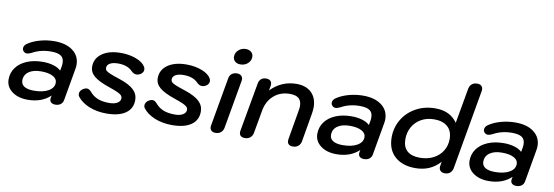

<svg xmlns="http://www.w3.org/2000/svg" viewBox="-56 -1160 4533 1571"><g transform="rotate(10 2210.0 -374.5)"><path d="M24 -128Q24 -183 55.5 -226Q87 -269 144.5 -293Q202 -317 277 -317Q325 -317 365 -305Q405 -293 427 -271L434 -309Q436 -319 436 -336Q436 -376 410 -394Q384 -412 328 -412Q241 -412 173 -374Q149 -362 133 -362Q118 -362 107 -373Q96 -384 96 -399Q96 -424 125 -442Q166 -469 223.5 -484.5Q281 -500 341 -500Q438 -500 494.5 -456.5Q551 -413 551 -340Q551 -325 548 -308L501 -40Q497 -16 479.5 -3Q462 10 436 10Q414 10 401.5 0Q389 -10 389 -28Q389 -35 390 -39L394 -58Q321 10 206 10Q125 10 74.5 -28.5Q24 -67 24 -128ZM409 -167Q409 -200 373.5 -219Q338 -238 276 -238Q211 -238 173.5 -211.5Q136 -185 136 -139Q136 -106 163.5 -89Q191 -72 244 -72Q318 -72 363.5 -98Q409 -124 409 -167Z M619 -86Q610 -98 610 -111Q610 -124 618 -136Q626 -148 640 -156Q655 -165 668 -165Q687 -165 704 -146Q733 -111 772 -95.5Q811 -80 868 -80Q910 -80 935 -95Q960 -110 960 -135Q960 -149 950.5 -159Q941 -169 917 -180Q893 -191 846 -207Q757 -237 718 -270Q679 -303 679 -349Q679 -418 737 -459Q795 -500 893 -500Q963 -500 1020.5 -478Q1078 -456 1098 -420Q1104 -408 1104 -398Q1104 -372 1076 -356Q1060 -348 1047 -348Q1024 -348 1004 -368Q964 -411 884 -411Q842 -411 817.5 -397Q793 -383 793 -359Q793 -345 802 -336Q811 -327 836 -316.5Q861 -306 919 -287Q1000 -260 1037 -225Q1074 -190 1074 -140Q1074 -69 1018.5 -30Q963 9 860 9Q781 9 717.5 -16.5Q654 -42 619 -86Z M1164 -86Q1155 -98 1155 -111Q1155 -124 1163 -136Q1171 -148 1185 -156Q1200 -165 1213 -165Q1232 -165 1249 -146Q1278 -111 1317 -95.5Q1356 -80 1413 -80Q1455 -80 1480 -95Q1505 -110 1505 -135Q1505 -149 1495.5 -159Q1486 -169 1462 -180Q1438 -191 1391 -207Q1302 -237 1263 -270Q1224 -303 1224 -349Q1224 -418 1282 -459Q1340 -500 1438 -500Q1508 -500 1565.5 -478Q1623 -456 1643 -420Q1649 -408 1649 -398Q1649 -372 1621 -356Q1605 -348 1592 -348Q1569 -348 1549 -368Q1509 -411 1429 -411Q1387 -411 1362.5 -397Q1338 -383 1338 -359Q1338 -345 1347 -336Q1356 -327 1381 -316.5Q1406 -306 1464 -287Q1545 -260 1582 -225Q1619 -190 1619 -140Q1619 -69 1563.5 -30Q1508 9 1405 9Q1326 9 1262.5 -16.5Q1199 -42 1164 -86Z M1808 -631Q1808 -664 1833 -686.5Q1858 -709 1893 -709Q1921 -709 1938.5 -694Q1956 -679 1956 -655Q1956 -622 1931 -599.5Q1906 -577 1870 -577Q1842 -577 1825 -592Q1808 -607 1808 -631ZM1720 -32Q1720 -39 1721 -43L1792 -447Q1796 -473 1814 -486.5Q1832 -500 1857 -500Q1880 -500 1892.5 -488Q1905 -476 1905 -458Q1905 -451 1904 -447L1833 -43Q1828 -18 1810 -4Q1792 10 1767 10Q1744 10 1732 -1.5Q1720 -13 1720 -32Z M1964 -31Q1964 -39 1965 -43L2037 -447Q2041 -472 2057 -486Q2073 -500 2099 -500Q2121 -500 2133.5 -489.5Q2146 -479 2146 -459Q2146 -451 2145 -447L2138 -408Q2228 -500 2352 -500Q2432 -500 2477 -455.5Q2522 -411 2522 -334Q2522 -312 2517 -282L2476 -43Q2471 -19 2453.5 -4.5Q2436 10 2409 10Q2387 10 2375 -0.5Q2363 -11 2363 -30Q2363 -38 2364 -43L2405 -282Q2410 -309 2410 -325Q2410 -368 2386.5 -389Q2363 -410 2313 -410Q2233 -410 2179 -362.5Q2125 -315 2111 -234L2077 -43Q2072 -19 2054.5 -4.5Q2037 10 2011 10Q1988 10 1976 -0.5Q1964 -11 1964 -31Z M2589 -128Q2589 -183 2620.5 -226Q2652 -269 2709.5 -293Q2767 -317 2842 -317Q2890 -317 2930 -305Q2970 -293 2992 -271L2999 -309Q3001 -319 3001 -336Q3001 -376 2975 -394Q2949 -412 2893 -412Q2806 -412 2738 -374Q2714 -362 2698 -362Q2683 -362 2672 -373Q2661 -384 2661 -399Q2661 -424 2690 -442Q2731 -469 2788.5 -484.5Q2846 -500 2906 -500Q3003 -500 3059.5 -456.5Q3116 -413 3116 -340Q3116 -325 3113 -308L3066 -40Q3062 -16 3044.5 -3Q3027 10 3001 10Q2979 10 2966.5 0Q2954 -10 2954 -28Q2954 -35 2955 -39L2959 -58Q2886 10 2771 10Q2690 10 2639.5 -28.5Q2589 -67 2589 -128ZM2974 -167Q2974 -200 2938.5 -219Q2903 -238 2841 -238Q2776 -238 2738.5 -211.5Q2701 -185 2701 -139Q2701 -106 2728.5 -89Q2756 -72 2809 -72Q2883 -72 2928.5 -98Q2974 -124 2974 -167Z M3193 -205Q3193 -286 3233 -353.5Q3273 -421 3344.5 -460.5Q3416 -500 3506 -500Q3568 -500 3612.5 -478.5Q3657 -457 3689 -413L3741 -706Q3746 -731 3763.5 -745Q3781 -759 3807 -759Q3830 -759 3842 -747.5Q3854 -736 3854 -717Q3854 -710 3853 -706L3737 -43Q3732 -19 3715.5 -4.5Q3699 10 3672 10Q3650 10 3637 -1.5Q3624 -13 3624 -33Q3624 -39 3625 -43L3631 -78Q3588 -32 3538 -11Q3488 10 3426 10Q3319 10 3256 -46.5Q3193 -103 3193 -205ZM3663 -273Q3663 -339 3623 -374.5Q3583 -410 3512 -410Q3450 -410 3403 -383Q3356 -356 3331 -310.5Q3306 -265 3306 -210Q3306 -145 3342.5 -112.5Q3379 -80 3448 -80Q3512 -80 3561 -105.5Q3610 -131 3636.5 -175Q3663 -219 3663 -273Z M3854 -128Q3854 -183 3885.5 -226Q3917 -269 3974.5 -293Q4032 -317 4107 -317Q4155 -317 4195 -305Q4235 -293 4257 -271L4264 -309Q4266 -319 4266 -336Q4266 -376 4240 -394Q4214 -412 4158 -412Q4071 -412 4003 -374Q3979 -362 3963 -362Q3948 -362 3937 -373Q3926 -384 3926 -399Q3926 -424 3955 -442Q3996 -469 4053.5 -484.5Q4111 -500 4171 -500Q4268 -500 4324.5 -456.5Q4381 -413 4381 -340Q4381 -325 4378 -308L4331 -40Q4327 -16 4309.5 -3Q4292 10 4266 10Q4244 10 4231.5 0Q4219 -10 4219 -28Q4219 -35 4220 -39L4224 -58Q4151 10 4036 10Q3955 10 3904.5 -28.5Q3854 -67 3854 -128ZM4239 -167Q4239 -200 4203.5 -219Q4168 -238 4106 -238Q4041 -238 4003.5 -211.5Q3966 -185 3966 -139Q3966 -106 3993.5 -89Q4021 -72 4074 -72Q4148 -72 4193.5 -98Q4239 -124 4239 -167Z"/></g></svg>

Font: Kodchasan SemiBold
Style: Italic
Weight: 600
Italic angle: -10°
Version: Version 1.000; ttfautohint (v1.6)